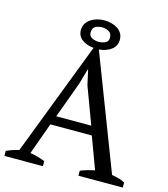

<svg xmlns="http://www.w3.org/2000/svg" viewBox="-126 -972 935 1070"><g transform="rotate(15 341.5 -437.0)"><path d="M286 -788Q286 -768 303.5 -759Q321 -750 340 -750Q366 -750 382 -759Q398 -768 398 -787Q398 -813 380 -823Q362 -833 343 -833Q318 -833 302 -823.5Q286 -814 286 -788ZM222 -288H424L345 -500L326 -586H324L299 -498ZM230 -788Q230 -808 239 -824Q248 -840 264 -851Q280 -862 300.5 -868Q321 -874 345 -874Q364 -874 383.5 -869Q403 -864 419 -854Q435 -844 444.5 -828.5Q454 -813 454 -791Q454 -754 424.5 -733Q395 -712 355 -709L607 -53Q627 -49 646.5 -44Q666 -39 683 -29V0H427V-29Q447 -37 468 -43Q489 -49 509 -53L441 -236H202L136 -53Q178 -47 222 -29V0H0V-29Q36 -45 72 -53L324 -710Q282 -714 256 -734Q230 -754 230 -788Z"/></g></svg>

Font: PTSerif
Style: Regular
Weight: 400
Designer: A.Korolkova, O.Umpeleva, V.Yefimov
Foundry: ParaType Ltd
Version: Version 1.000W OFL; ttfautohint (v1.2) -l 8 -r 50 -G 200 -x 